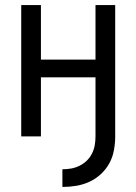

<svg xmlns="http://www.w3.org/2000/svg" viewBox="-20 -540 540 760"><path d="M227 200V130Q245 130 262 127Q279 124 295 116Q311 108 323.5 96Q336 84 344 68Q352 52 355 35Q358 18 358 0V-234H142V0H64V-520H142V-304H358V-520H436V0Q436 27 431 54.5Q426 82 413 106Q400 130 379.5 149Q359 168 334 179.5Q309 191 282 195.5Q255 200 227 200Z"/></svg>

Font: Zed Sans
Style: Regular
Weight: 400
Designer: Belleve Invis
Foundry: Belleve Invis
Version: Version 1.0.0; ttfautohint (v1.8.4)